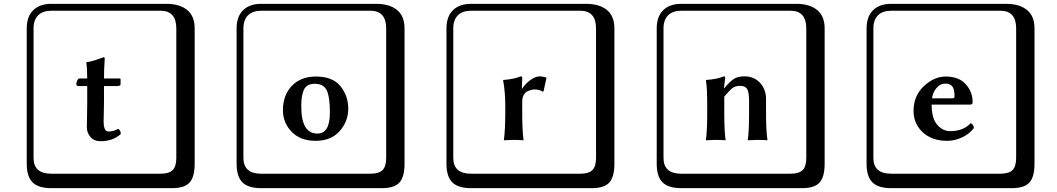

<svg xmlns="http://www.w3.org/2000/svg" viewBox="-20 -774 5540 1006"><path d="M390.1 -323.2Q380.4 -323.2 379.9 -334Q379.9 -341.8 385 -352.3Q390.1 -362.8 396 -362.8H437Q437 -413.6 432.1 -445.8L433.1 -448.2Q460 -450.2 522 -474.1Q528.8 -474.1 528.8 -466.8Q524.9 -409.7 524.9 -362.8H606Q611.8 -362.8 611.8 -357.9V-333Q611.8 -323.2 594.2 -323.2H524.9V-245.1Q524.9 -220.2 523.9 -184.1Q522.9 -147.9 522.9 -139.2Q522.9 -85 547.9 -85Q575.7 -85 599.1 -99.1Q613.3 -90.3 612.8 -71.8Q570.8 -33.7 506.8 -34.2Q472.7 -34.2 453.9 -56.2Q435.1 -78.1 435.1 -106.9Q435.1 -115.7 436 -163.8Q437 -211.9 437 -236.8V-323.2ZM249 -717.8Q204.1 -717.8 179.9 -693.8Q155.8 -669.9 155.8 -625V53.2Q155.8 136.2 249 136.2H820.8Q865.7 136.2 884.8 117.2Q903.8 98.1 903.8 53.2V-625Q903.8 -717.8 820.8 -717.8ZM1000 84Q1000 152.8 973.4 182.4Q946.8 211.9 880.9 211.9H249Q181.2 211.9 150.6 181.4Q120.1 150.9 120.1 84V-625Q120.1 -687 154.1 -720.5Q188 -753.9 249 -753.9H851.1Q920.9 -753.9 960.4 -721.9Q1000 -689.9 1000 -625Z M1462.4 -196.8Q1462.4 -274.9 1509 -324Q1555.7 -373 1635.7 -373Q1722.7 -373 1763.7 -322.5Q1804.7 -272 1804.7 -204.1Q1804.7 -138.2 1759.8 -87.2Q1714.8 -36.1 1633.8 -36.1Q1553.7 -36.1 1508.1 -83.5Q1462.4 -130.9 1462.4 -196.8ZM1629.4 -335Q1606.4 -335 1591.6 -325.9Q1576.7 -316.9 1570.1 -298.3Q1563.5 -279.8 1561 -261.5Q1558.6 -243.2 1558.6 -214.8Q1558.6 -73.7 1643.6 -74.2Q1708.5 -74.2 1708.5 -184.1Q1708.5 -266.1 1691.9 -300.5Q1675.3 -335 1629.4 -335ZM1348.6 -717.8Q1303.7 -717.8 1279.5 -693.8Q1255.4 -669.9 1255.4 -625V53.2Q1255.4 136.2 1348.6 136.2H1920.4Q1965.3 136.2 1984.4 117.2Q2003.4 98.1 2003.4 53.2V-625Q2003.4 -717.8 1920.4 -717.8ZM2099.6 84Q2099.6 152.8 2073 182.4Q2046.4 211.9 1980.5 211.9H1348.6Q1280.8 211.9 1250.2 181.4Q1219.7 150.9 1219.7 84V-625Q1219.7 -687 1253.7 -720.5Q1287.6 -753.9 1348.6 -753.9H1950.7Q2020.5 -753.9 2060.1 -721.9Q2099.6 -689.9 2099.6 -625Z M2716.3 -310.1Q2732.4 -335 2758.8 -354.5Q2785.2 -374 2809.1 -374Q2821.3 -374 2840.3 -368.2L2843.3 -366.2L2828.1 -295.9L2822.3 -293.9Q2809.1 -305.2 2779.3 -305.2Q2772.5 -305.2 2763.9 -303Q2755.4 -300.8 2743.4 -295.4Q2731.4 -290 2723.9 -276.1Q2716.3 -262.2 2716.3 -242.2V-176.8Q2716.3 -90.8 2723.1 -41L2722.2 -39.1Q2693.4 -41 2668.5 -41L2620.1 -39.1V-41Q2627 -88.9 2627.4 -176.8V-221.2Q2627.4 -293 2616.2 -353L2617.2 -355Q2672.4 -358.9 2709 -374Q2715.8 -374 2716.3 -366.2L2714.4 -310.1ZM2448.2 -717.8Q2403.3 -717.8 2379.2 -693.8Q2355 -669.9 2355 -625V53.2Q2355 136.2 2448.2 136.2H3020Q3064.9 136.2 3084 117.2Q3103 98.1 3103 53.2V-625Q3103 -717.8 3020 -717.8ZM3199.2 84Q3199.2 152.8 3172.6 182.4Q3146 211.9 3080.1 211.9H2448.2Q2380.4 211.9 2349.9 181.4Q2319.3 150.9 2319.3 84V-625Q2319.3 -687 2353.3 -720.5Q2387.2 -753.9 2448.2 -753.9H3050.3Q3120.1 -753.9 3159.7 -721.9Q3199.2 -689.9 3199.2 -625Z M3993.7 -180.2Q3993.7 -91.3 4001 -41L4000 -39.1Q3975.1 -41 3948.7 -41Q3948.7 -41 3898.9 -39.1L3897.9 -41Q3904.8 -82 3904.8 -180.2V-246.1Q3904.8 -289.1 3895.3 -306.6Q3885.7 -324.2 3857.9 -324.2Q3834 -324.2 3819.3 -313.7Q3804.7 -303.2 3774.9 -268.1V-180.2Q3774.9 -91.3 3781.7 -41L3780.8 -39.1Q3755.9 -41 3731 -41L3678.7 -39.1V-41Q3685.5 -88.9 3685.5 -180.2V-221.2Q3685.5 -316.4 3678.7 -353L3679.7 -355Q3736.8 -358.9 3772.9 -374Q3779.8 -374 3779.8 -366.2L3772.9 -312H3774.9Q3809.1 -352.1 3829.3 -363Q3849.6 -374 3880.9 -374Q3930.7 -374 3962.2 -340.1Q3993.7 -306.2 3993.7 -254.9ZM3549.8 -717.8Q3504.9 -717.8 3480.7 -693.8Q3456.5 -669.9 3456.5 -625V53.2Q3456.5 136.2 3549.8 136.2H4121.6Q4166.5 136.2 4185.5 117.2Q4204.6 98.1 4204.6 53.2V-625Q4204.6 -717.8 4121.6 -717.8ZM4300.8 84Q4300.8 152.8 4274.2 182.4Q4247.6 211.9 4181.6 211.9H3549.8Q3481.9 211.9 3451.4 181.4Q3420.9 150.9 3420.9 84V-625Q3420.9 -687 3454.8 -720.5Q3488.8 -753.9 3549.8 -753.9H4151.9Q4221.7 -753.9 4261.2 -721.9Q4300.8 -689.9 4300.8 -625Z M4863.3 -258.8H4970.2Q4981.4 -258.8 4981.4 -269Q4981.4 -307.1 4969.5 -321.5Q4957.5 -335.9 4934.6 -335.9Q4922.4 -335.9 4910.4 -331.5Q4898.4 -327.1 4883.3 -308.3Q4868.2 -289.6 4863.3 -258.8ZM5066.4 -128.9Q5082.5 -120.1 5082.5 -103Q5060.5 -73.2 5022 -54.7Q4983.4 -36.1 4943.4 -36.1Q4862.3 -36.1 4814.5 -81.1Q4766.6 -126 4766.6 -192.9Q4766.6 -272 4820.6 -322.5Q4874.5 -373 4934.6 -373Q5004.4 -373 5040.3 -332.5Q5076.2 -292 5076.2 -238.8Q5076.2 -225.6 5063.5 -226.1H4861.3Q4861.3 -154.3 4890.4 -120.6Q4919.4 -86.9 4958.5 -86.9Q5027.3 -86.9 5066.4 -128.9ZM4649.4 -717.8Q4604.5 -717.8 4580.3 -693.8Q4556.2 -669.9 4556.2 -625V53.2Q4556.2 136.2 4649.4 136.2H5221.2Q5266.1 136.2 5285.2 117.2Q5304.2 98.1 5304.2 53.2V-625Q5304.2 -717.8 5221.2 -717.8ZM5400.4 84Q5400.4 152.8 5373.8 182.4Q5347.2 211.9 5281.2 211.9H4649.4Q4581.5 211.9 4551 181.4Q4520.5 150.9 4520.5 84V-625Q4520.5 -687 4554.4 -720.5Q4588.4 -753.9 4649.4 -753.9H5251.5Q5321.3 -753.9 5360.8 -721.9Q5400.4 -689.9 5400.4 -625Z"/></svg>

Font: Linux Biolinum Keyboard O
Style: Regular
Weight: 700
Designer: Philipp H. Poll
Foundry: Philipp H. Poll
Version: Version 0.6.1